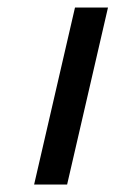

<svg xmlns="http://www.w3.org/2000/svg" viewBox="-20 -492 308 512"><path d="M71 0 180 -472H268L159 0Z"/></svg>

Font: Coval
Style: Book Italic
Weight: 350
Foundry: Context Ltd
Version: Version 001.000